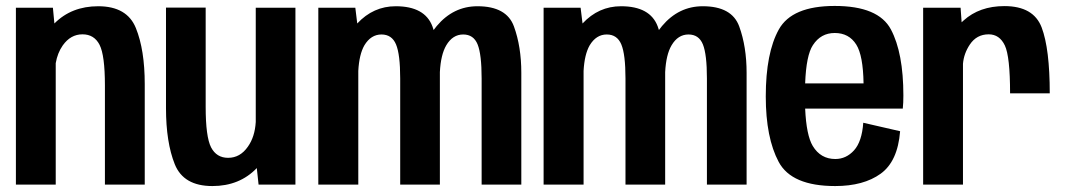

<svg xmlns="http://www.w3.org/2000/svg" viewBox="-20 -621 3594 646"><path d="M33.5 0V-595H158L163 -542Q220.5 -600 310.5 -600Q407.5 -600 437.2 -526.5Q467 -453 467 -338V0H333V-333.5Q333 -435 315 -470.2Q297 -505.5 257.5 -505.5Q217.5 -505.5 191 -468Q173.5 -443 167.5 -408.5V0Z M850 0 844 -55.5Q786 5 694.5 5Q597.5 5 568 -68.5Q538.5 -142 538.5 -257.5V-595.5H672V-261.5Q672 -160.5 690.2 -125.2Q708.5 -90 747.5 -90Q788 -90 814 -127.5Q837.5 -160.5 840.5 -210.5V-595H974V0Z M1051 0V-595H1175.5L1182 -542Q1236 -600 1311.5 -600Q1409.5 -600 1435 -532Q1437 -526 1439 -520Q1444 -526.5 1449.5 -533.5Q1505.5 -600 1586.5 -600Q1684.5 -600 1709.2 -532Q1734 -464 1734 -376V0H1600.5V-357Q1600.5 -438 1587 -471.5Q1573.5 -505 1538.5 -505Q1503 -505 1481.5 -468.5Q1463 -437 1460 -378.5Q1460 -377 1460 -376V0H1326.5V-357Q1326.5 -438 1312.5 -471.5Q1298.5 -505 1263.5 -505Q1228 -505 1206 -468.5Q1188.5 -438 1185.5 -382.5V0Z M1809 0V-595H1933.5L1940 -542Q1994 -600 2069.5 -600Q2167.5 -600 2193 -532Q2195 -526 2197 -520Q2202 -526.5 2207.5 -533.5Q2263.5 -600 2344.5 -600Q2442.5 -600 2467.2 -532Q2492 -464 2492 -376V0H2358.5V-357Q2358.5 -438 2345 -471.5Q2331.5 -505 2296.5 -505Q2261 -505 2239.5 -468.5Q2221 -437 2218 -378.5Q2218 -377 2218 -376V0H2084.5V-357Q2084.5 -438 2070.5 -471.5Q2056.5 -505 2021.5 -505Q1986 -505 1964 -468.5Q1946.5 -438 1943.5 -382.5V0Z M2790 5Q2643.5 5 2600 -76.2Q2556.5 -157.5 2556.5 -296.5Q2556.5 -443 2600.5 -522Q2644.5 -601 2788.5 -601Q2935.5 -601 2977.5 -522Q3019.5 -443 3019.5 -299.5Q3019.5 -275 3017.5 -255.5H2689Q2693 -166 2714.5 -130Q2741 -86 2790.5 -86Q2827 -86 2853.5 -115.2Q2880 -144.5 2884.5 -208L3008.5 -179.5Q3000.5 -78 2943 -36.5Q2885.5 5 2790 5ZM2689 -340.5H2885.5Q2884 -434.5 2861 -471Q2836.5 -510 2788.5 -510Q2741.5 -510 2715 -469Q2692.5 -435 2689 -340.5Z M3378.5 -307Q3378.5 -431 3360.8 -468.2Q3343 -505.5 3306.5 -505.5Q3266 -505.5 3243 -471Q3223 -441 3220 -406.5V0H3086V-595H3212L3215.5 -546Q3218.5 -549 3222 -552Q3275.5 -600.5 3359.5 -600.5Q3457.5 -600.5 3484.8 -528.5Q3512 -456.5 3512 -307Z"/></svg>

Font: Anybody SemiBold
Style: Regular
Weight: 600
Designer: Tyler Finck
Foundry: Etcetera Type Company
Version: Version 1.010; ttfautohint (v1.8.3) -l 8 -r 50 -G 200 -x 14 